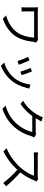

<svg xmlns="http://www.w3.org/2000/svg" viewBox="1539 -2386 922 4040"><g transform="rotate(90 2000.0 -366.0)"><path d="M815.4 -706.1 876 -667Q870.1 -653.3 863.3 -621.1Q851.6 -540 842.3 -492.2Q833 -444.3 809.1 -372.1Q785.2 -299.8 752 -247.1Q691.4 -150.4 592.3 -77.1Q493.2 -3.9 373 35.2L304.7 -34.2Q419.9 -64.5 518.6 -129.9Q617.2 -195.3 676.8 -288.1Q754.9 -411.1 772.5 -623H219.7V-422.9Q219.7 -396.5 222.7 -359.4H131.8Q135.7 -391.6 135.7 -422.9V-635.7Q135.7 -672.9 131.8 -703.1Q172.9 -700.2 239.3 -700.2H752Q791 -700.2 815.4 -706.1Z M1483.4 -576.2Q1535.2 -451.2 1561.5 -360.4L1488.3 -334Q1480.5 -367.2 1453.6 -441.9Q1426.8 -516.6 1410.2 -550.8ZM1758.8 -546.9 1844.7 -519.5Q1840.8 -506.8 1835.9 -490.2Q1831.1 -473.6 1830.1 -469.7Q1783.2 -281.2 1688.5 -163.1Q1561.5 -1 1362.3 75.2L1295.9 6.8Q1386.7 -18.6 1474.1 -74.7Q1561.5 -130.9 1621.1 -205.1Q1674.8 -270.5 1711.4 -360.8Q1748 -451.2 1758.8 -546.9ZM1251 -526.4Q1296.9 -426.8 1341.8 -299.8L1265.6 -272.5Q1254.9 -310.5 1223.1 -390.6Q1191.4 -470.7 1176.8 -497.1Z M2804.7 -665 2872.1 -625Q2858.4 -601.6 2847.7 -572.3Q2793.9 -377.9 2670.9 -227.5Q2598.6 -139.6 2503.9 -72.8Q2409.2 -5.9 2273.4 43.9L2201.2 -21.5Q2447.3 -93.8 2599.6 -272.5Q2656.2 -338.9 2699.7 -426.3Q2743.2 -513.7 2758.8 -584H2420.9Q2317.4 -437.5 2168 -337.9L2098.6 -389.6Q2214.8 -459 2293.9 -551.3Q2373 -643.6 2413.1 -727.5Q2433.6 -759.8 2444.3 -806.6L2537.1 -776.4Q2513.7 -739.3 2492.2 -698.2Q2483.4 -679.7 2467.8 -656.2H2740.2Q2781.2 -656.2 2804.7 -665Z M3749 -708 3799.8 -668.9Q3787.1 -651.4 3775.4 -625Q3710.9 -461.9 3607.4 -332Q3680.7 -269.5 3761.7 -185.5Q3842.8 -101.6 3899.4 -34.2L3829.1 27.3Q3706.1 -133.8 3553.7 -269.5Q3368.2 -70.3 3164.1 22.5L3099.6 -44.9Q3214.8 -89.8 3322.3 -169.4Q3429.7 -249 3511.7 -341.8Q3563.5 -400.4 3611.3 -480Q3659.2 -559.6 3677.7 -620.1H3288.1Q3240.2 -620.1 3186.5 -615.2V-706.1Q3234.4 -699.2 3288.1 -699.2H3673.8Q3720.7 -699.2 3749 -708Z"/></g></svg>

Font: Nasu
Style: Regular
Weight: 400
Designer: Ryoko NISHIZUKA (kana &amp; ideographs); Paul D. Hunt (Latin, Greek &amp; Cyrillic); Wenlong ZHANG (bopomofo); Sandoll C
Version: Version 2014.1215